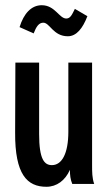

<svg xmlns="http://www.w3.org/2000/svg" viewBox="-20 -705 415 736"><path d="M267 -671C256 -649 250 -634 234 -634C207 -634 191 -685 140 -685C100 -685 71 -653 55 -601L109 -577C119 -603 129 -618 146 -618C171 -618 184 -566 240 -566C273 -566 297 -596 315 -643ZM158 11C197 11 230 -13 248 -54C248 -33 250 -17 257 0H341C333 -23 333 -46 333 -73V-465H242V-200C242 -116 217 -72 179 -72C150 -72 130 -94 130 -191V-465H39L38 -197C37 -36 84 11 158 11Z"/></svg>

Font: Inconsolata Condensed
Style: Bold
Weight: 700
Width: 3
Monospace: yes
Designer: Raph Levien, Cyreal, Brenton Simpson
Foundry: Raph Levien, Cyreal, Google
Version: Version 3.100